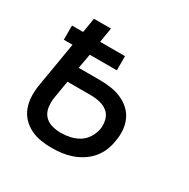

<svg xmlns="http://www.w3.org/2000/svg" viewBox="-126 -637 752 762"><g transform="rotate(30 250.0 -256.0)"><path d="M205 8Q179 8 154 4Q129 0 107 -11Q85 -22 68.5 -39.5Q52 -57 43.5 -80Q35 -103 34 -128.5Q33 -154 37 -180L72 -388H32V-453H83L94 -520H172L161 -453H275V-388H151L139 -321H236Q261 -321 286 -317.5Q311 -314 333.5 -304.5Q356 -295 374 -279Q392 -263 402 -241Q412 -219 414 -194Q416 -169 411 -143Q408 -121 399 -99Q390 -77 374.5 -58.5Q359 -40 338 -26.5Q317 -13 295 -5.5Q273 2 250 5Q227 8 205 8ZM206 -62Q227 -62 248 -66.5Q269 -71 288 -82.5Q307 -94 319 -113.5Q331 -133 335 -154Q338 -175 333 -195.5Q328 -216 313 -228.5Q298 -241 277.5 -246Q257 -251 236 -251H128L114 -168Q111 -147 114 -125.5Q117 -104 130 -89Q143 -74 163.5 -68Q184 -62 206 -62Z"/></g></svg>

Font: Iosevka SS04
Style: Italic
Weight: 400
Italic angle: -9°
Monospace: yes
Designer: Belleve Invis
Foundry: Belleve Invis
Version: Version 19.0.0; ttfautohint (v1.8.4)